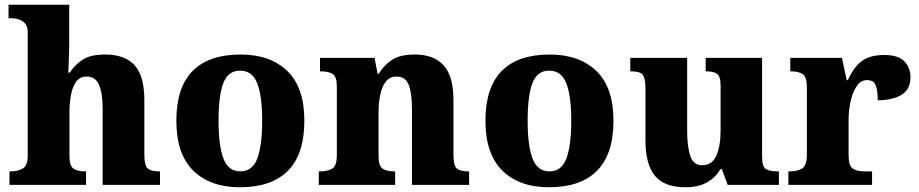

<svg xmlns="http://www.w3.org/2000/svg" viewBox="-20 -780 3876 810"><path d="M20 0V-57H25Q55 -57 76 -69Q97 -81 97 -125V-644Q97 -670 84.5 -682.5Q72 -695 56.5 -699Q41 -703 30 -703H16V-760H272V-606Q272 -568 270.5 -531.5Q269 -495 268 -474H275Q294 -505 327.5 -527.5Q361 -550 424 -550Q507 -550 548 -504.5Q589 -459 589 -358V-128Q589 -82 603 -69.5Q617 -57 651 -57H655V0H413V-322Q413 -386 398 -421.5Q383 -457 346 -457Q316 -457 300.5 -434.5Q285 -412 279 -377Q273 -342 273 -305V-122Q273 -81 289.5 -69Q306 -57 339 -57H343V0Z M992 10Q867 10 795.5 -60Q724 -130 724 -271Q724 -411 792.5 -480.5Q861 -550 995 -550Q1120 -550 1192 -480.5Q1264 -411 1264 -271Q1264 -130 1195 -60Q1126 10 992 10ZM994 -57Q1045 -57 1065.5 -111.5Q1086 -166 1086 -271Q1086 -376 1065 -429Q1044 -482 993 -482Q942 -482 922 -429Q902 -376 902 -271Q902 -166 922.5 -111.5Q943 -57 994 -57Z M1325 0V-57H1329Q1363 -57 1382 -69Q1401 -81 1401 -125V-415Q1401 -456 1384 -467.5Q1367 -479 1334 -479H1330V-536H1560L1573 -469H1578Q1599 -504 1633 -527Q1667 -550 1730 -550Q1810 -550 1851.5 -504.5Q1893 -459 1893 -358V-128Q1893 -82 1907 -69.5Q1921 -57 1955 -57H1959V0H1718V-322Q1718 -386 1704.5 -421.5Q1691 -457 1653 -457Q1624 -457 1607.5 -435.5Q1591 -414 1584 -379.5Q1577 -345 1577 -305V-122Q1577 -81 1593.5 -69Q1610 -57 1643 -57H1647V0Z M2296 10Q2171 10 2099.5 -60Q2028 -130 2028 -271Q2028 -411 2096.5 -480.5Q2165 -550 2299 -550Q2424 -550 2496 -480.5Q2568 -411 2568 -271Q2568 -130 2499 -60Q2430 10 2296 10ZM2298 -57Q2349 -57 2369.5 -111.5Q2390 -166 2390 -271Q2390 -376 2369 -429Q2348 -482 2297 -482Q2246 -482 2226 -429Q2206 -376 2206 -271Q2206 -166 2226.5 -111.5Q2247 -57 2298 -57Z M2872 10Q2782 10 2742.5 -39Q2703 -88 2703 -188V-407Q2703 -450 2691.5 -464.5Q2680 -479 2643 -479H2639V-536H2879V-226Q2879 -162 2892 -122.5Q2905 -83 2942 -83Q2984 -83 3002 -123Q3020 -163 3020 -231V-418Q3020 -460 3004 -469.5Q2988 -479 2961 -479H2957V-536H3195V-119Q3195 -76 3211.5 -66.5Q3228 -57 3256 -57H3266V0H3050L3025 -67H3020Q2997 -29 2960.5 -9.5Q2924 10 2872 10Z M3306 0V-57H3311Q3345 -57 3364.5 -69.5Q3384 -82 3384 -129V-411Q3384 -455 3367 -467Q3350 -479 3317 -479H3314V-536H3532L3552 -442H3557Q3582 -498 3616.5 -523Q3651 -548 3711 -548Q3769 -548 3795 -521.5Q3821 -495 3821 -454Q3821 -403 3783.5 -380Q3746 -357 3683 -357Q3683 -398 3674.5 -420Q3666 -442 3638 -442Q3611 -442 3594 -416.5Q3577 -391 3568.5 -352.5Q3560 -314 3560 -276V-124Q3560 -80 3578 -68.5Q3596 -57 3625 -57H3659V0Z"/></svg>

Font: Noto Serif Devanagari ExtraBold
Style: Regular
Weight: 800
Designer: Universal Thirst, Indian Type Foundry and the Monotype Design Team
Foundry: Monotype Imaging Inc.
Version: Version 2.004; ttfautohint (v1.8.4.7-5d5b)